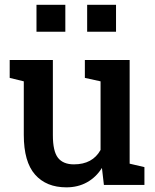

<svg xmlns="http://www.w3.org/2000/svg" viewBox="-20 -782 656 812"><path d="M260.7 10.3Q175.8 10.3 128.2 -43.7Q80.6 -97.7 80.6 -211.4V-438L21 -452.6V-528.3H203.6V-210.4Q203.6 -142.1 225.3 -114.5Q247.1 -86.9 292.5 -86.9Q371.6 -86.9 405.3 -147.9V-438L338.9 -452.6V-528.3H528.3V-89.8L590.8 -75.2V0H419.4L411.1 -71.8Q386.2 -32.2 347.9 -11Q309.6 10.3 260.7 10.3ZM348.6 -647.9V-761.7H470.7V-647.9ZM134.3 -647.9V-761.7H256.3V-647.9Z"/></svg>

Font: Roboto Slab Medium
Style: Regular
Weight: 500
Designer: Google
Version: Version 2.001; ttfautohint (v1.8.3)